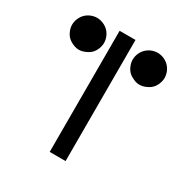

<svg xmlns="http://www.w3.org/2000/svg" viewBox="-173 -901 1006 1043"><g transform="rotate(30 330.0 -380.0)"><path d="M280.3 -759.8Q280.3 -599.6 280.3 -500Q280.3 -400.4 280.3 0Q313.5 0 379.9 0Q379.9 -190.4 379.9 -759.8Q355.5 -759.8 280.3 -759.8ZM210.9 -588.9Q197.3 -576.2 177.7 -568.4Q159.2 -559.6 139.6 -559.6Q121.1 -559.6 101.6 -568.4Q83 -576.2 69.3 -588.9Q55.7 -602.5 47.9 -622.1Q40 -640.6 40 -660.2Q40 -678.7 47.9 -698.2Q55.7 -716.8 69.3 -730.5Q83 -744.1 101.6 -752Q121.1 -759.8 139.6 -759.8Q159.2 -759.8 177.7 -752Q197.3 -744.1 210.9 -730.5Q224.6 -716.8 232.4 -698.2Q240.2 -678.7 240.2 -660.2Q240.2 -640.6 232.4 -622.1Q224.6 -602.5 210.9 -588.9ZM590.8 -588.9Q577.1 -576.2 558.6 -568.4Q539.1 -559.6 519.5 -559.6Q501 -559.6 481.4 -568.4Q462.9 -576.2 449.2 -588.9Q435.5 -602.5 427.7 -622.1Q419.9 -640.6 419.9 -660.2Q419.9 -678.7 427.7 -698.2Q435.5 -716.8 449.2 -730.5Q462.9 -744.1 481.4 -752Q501 -759.8 519.5 -759.8Q539.1 -759.8 558.6 -752Q577.1 -744.1 590.8 -730.5Q604.5 -716.8 612.3 -698.2Q620.1 -678.7 620.1 -660.2Q620.1 -640.6 612.3 -622.1Q604.5 -602.5 590.8 -588.9Z"/></g></svg>

Font: Alibu-Mazigh Belkasim 1
Style: Bold
Weight: 400
Designer: Mazigh Moubarik Belkasim
Version: Version 1.0